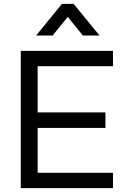

<svg xmlns="http://www.w3.org/2000/svg" viewBox="-20 -969 650 989"><path d="M87 0V-707H562V-628H174V-390H523V-310H174V-79H562V0ZM166 -786 299 -949H359L493 -786H407L329 -882L251 -786Z"/></svg>

Font: Onest
Style: Regular
Weight: 400
Designer: Dmitri Voloshin, Andrey Kudryavtsev
Foundry: Dmitri Voloshin, Andrey Kudryavtsev
Version: Version 1.000;gftools[0.9.33]